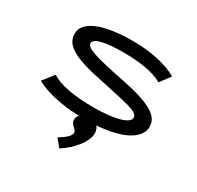

<svg xmlns="http://www.w3.org/2000/svg" viewBox="-187 -848 1374 1339"><g transform="rotate(30 500.0 -178.0)"><path d="M446 275C535 218 608 129 608 61C608 39 601 20 589 7C814 -9 916 -84 916 -170C916 -252 842 -307 596 -357C344 -407 267 -433 267 -469C267 -512 366 -529 498 -529C626 -529 741 -513 814 -470L876 -553C790 -604 656 -631 520 -631C284 -631 138 -575 138 -473C138 -384 216 -329 478 -278C712 -227 788 -215 788 -169C788 -120 662 -92 514 -92C356 -92 235 -112 167 -158L98 -69C187 -22 307 5 449 9C440 21 434 34 434 48C434 93 481 99 481 130C481 153 452 181 396 215Z"/></g></svg>

Font: Inconsolata UltraExpanded
Style: Bold
Weight: 700
Width: 9
Monospace: yes
Designer: Raph Levien, Cyreal, Brenton Simpson
Foundry: Raph Levien, Cyreal, Google
Version: Version 3.100